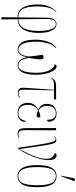

<svg xmlns="http://www.w3.org/2000/svg" viewBox="800 -1645 1085 2725"><g transform="rotate(90 1342.5 -282.5)"><path d="M224 240 227 11Q128 10 85.5 -67Q43 -144 43 -273Q43 -352 61 -406.5Q79 -461 103.5 -493.5Q128 -526 149 -540L153 -536Q118 -508 100.5 -464Q83 -420 77 -370Q71 -320 71 -273Q71 -188 85 -126.5Q99 -65 133 -32Q167 1 227 1L231 -398Q232 -480 258 -511Q284 -542 321 -542Q377 -542 412 -478.5Q447 -415 447 -290Q447 -208 428 -140.5Q409 -73 366.5 -33Q324 7 253 9L256 240ZM249 -398 253 -1Q304 -2 336 -25.5Q368 -49 386.5 -89.5Q405 -130 412 -181.5Q419 -233 419 -290Q419 -409 393.5 -471Q368 -533 321 -533Q300 -533 283.5 -521.5Q267 -510 258 -481Q249 -452 249 -398Z M679 10Q620 10 581.5 -51Q543 -112 543 -242Q543 -345 574 -425.5Q605 -506 660 -540L665 -534Q618 -497 594.5 -418Q571 -339 571 -242Q571 -177 583 -122Q595 -67 619.5 -33.5Q644 0 680 0Q716 0 736.5 -22.5Q757 -45 767 -78.5Q777 -112 783 -144Q777 -200 771 -247Q765 -294 758 -346Q770 -358 790 -358Q809 -358 816.5 -346Q824 -334 822 -315Q821 -297 817.5 -264Q814 -231 810 -197.5Q806 -164 803 -144Q807 -123 813.5 -98.5Q820 -74 831.5 -51.5Q843 -29 861 -14.5Q879 0 906 0Q944 0 967.5 -32Q991 -64 1002 -121Q1013 -178 1013 -252Q1013 -337 996 -393Q979 -449 952 -479.5Q925 -510 894 -516Q896 -544 921 -544Q945 -544 966.5 -520.5Q988 -497 1005 -456Q1022 -415 1031.5 -362.5Q1041 -310 1041 -252Q1041 -114 1003.5 -52Q966 10 907 10Q858 10 830.5 -27.5Q803 -65 792 -126Q780 -64 754 -27Q728 10 679 10Z M1297 6Q1261 6 1245.5 -8Q1230 -22 1227 -45Q1224 -68 1226 -94L1254 -506H1196Q1162 -506 1143 -502.5Q1124 -499 1112 -489.5Q1100 -480 1087 -462L1082 -465Q1094 -487 1106 -502.5Q1118 -518 1140 -527Q1162 -536 1202 -536H1392L1388 -506H1262L1253 -86Q1252 -36 1264.5 -20Q1277 -4 1306 -4Q1326 -4 1340 -11.5Q1354 -19 1362 -26L1367 -19Q1354 -7 1337 -0.5Q1320 6 1297 6Z M1582 10Q1520 10 1480 -26Q1440 -62 1440 -135Q1440 -187 1465.5 -224.5Q1491 -262 1536 -282V-285Q1499 -300 1476.5 -330.5Q1454 -361 1454 -407Q1454 -472 1494 -507Q1534 -542 1589 -542Q1648 -542 1677.5 -512Q1707 -482 1707 -440Q1707 -425 1700 -415.5Q1693 -406 1680 -406Q1680 -468 1659.5 -500Q1639 -532 1587 -532Q1550 -532 1527 -515Q1504 -498 1493 -470.5Q1482 -443 1482 -411Q1482 -369 1494 -344.5Q1506 -320 1521.5 -308Q1537 -296 1547 -289Q1574 -300 1597 -306.5Q1620 -313 1634 -313Q1639 -309 1643.5 -303.5Q1648 -298 1648 -288Q1648 -278 1640.5 -269Q1633 -260 1617 -260Q1604 -260 1589 -265Q1574 -270 1548 -280Q1518 -267 1493 -230.5Q1468 -194 1468 -136Q1468 -63 1501.5 -31.5Q1535 0 1586 0Q1639 0 1664 -31.5Q1689 -63 1697 -110Q1710 -104 1710 -83Q1710 -70 1699 -48Q1688 -26 1660 -8Q1632 10 1582 10Z M1880 10Q1839 10 1819 -14.5Q1799 -39 1799 -99L1797 -536H1829L1827 -96Q1827 -72 1830.5 -50Q1834 -28 1847 -14Q1860 0 1888 0Q1897 0 1908 -3.5Q1919 -7 1934 -15L1938 -7Q1926 0 1911 5Q1896 10 1880 10Z M2077 0Q2056 -146 2041 -242.5Q2026 -339 2014.5 -396.5Q2003 -454 1993.5 -482.5Q1984 -511 1975.5 -520Q1967 -529 1957 -529Q1949 -529 1939 -523.5Q1929 -518 1920 -510L1915 -517Q1926 -525 1938 -532Q1950 -539 1968 -539Q1984 -539 1995.5 -531Q2007 -523 2016.5 -495Q2026 -467 2036.5 -410Q2047 -353 2061 -256.5Q2075 -160 2096 -13Q2123 -67 2155 -131Q2187 -195 2210.5 -265.5Q2234 -336 2234 -408Q2234 -456 2209 -483Q2184 -510 2154 -516Q2156 -529 2164.5 -536.5Q2173 -544 2184 -544Q2213 -544 2232.5 -516Q2252 -488 2252 -429Q2252 -368 2231.5 -295Q2211 -222 2176 -146.5Q2141 -71 2095 0Z M2480 10Q2405 10 2364 -57Q2323 -124 2323 -267Q2323 -405 2361.5 -473.5Q2400 -542 2482 -542Q2562 -542 2599.5 -473Q2637 -404 2637 -267Q2637 -122 2597 -56Q2557 10 2480 10ZM2481 0Q2552 0 2580.5 -66.5Q2609 -133 2609 -267Q2609 -404 2580.5 -468Q2552 -532 2480 -532Q2409 -532 2380 -468Q2351 -404 2351 -267Q2351 -132 2382.5 -66Q2414 0 2481 0ZM2480 -605 2473 -608 2509 -787Q2513 -805 2524.5 -805Q2536 -805 2549 -796V-788Z"/></g></svg>

Font: Noto Serif Display ExtraCondensed Thin
Style: Regular
Weight: 100
Width: 2
Designer: Monotype Design Team
Foundry: Monotype Imaging Inc.
Version: Version 2.009